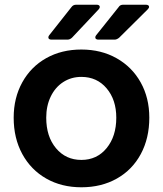

<svg xmlns="http://www.w3.org/2000/svg" viewBox="-20 -783 692 814"><path d="M38 -284Q38 -368 74.5 -434Q111 -500 176 -536.5Q241 -573 325 -573Q409 -573 474.5 -536Q540 -499 576.5 -433.5Q613 -368 613 -284Q613 -197 577 -130Q541 -63 475.5 -26Q410 11 325 11Q241 11 176 -26Q111 -63 74.5 -130Q38 -197 38 -284ZM473 -284Q473 -360 432 -408.5Q391 -457 325 -457Q282 -457 248 -435Q214 -413 195 -373.5Q176 -334 176 -284Q176 -204 217.5 -154.5Q259 -105 325 -105Q391 -105 432 -155Q473 -205 473 -284ZM198 -615Q192 -615 188.5 -617.5Q185 -620 185 -624Q185 -630 189 -634L283 -753Q290 -763 303 -763H390Q396 -763 399.5 -760.5Q403 -758 403 -754Q403 -748 398 -743L286 -624Q277 -615 266 -615ZM397 -615Q391 -615 387.5 -617.5Q384 -620 384 -624Q384 -630 388 -634L483 -753Q489 -763 502 -763H598Q605 -763 608.5 -760.5Q612 -758 612 -754Q612 -749 606 -743L485 -623Q475 -615 466 -615Z"/></svg>

Font: Open Sauce Two
Style: Bold
Weight: 700
Designer: Alfredo Marco Pradil
Foundry: Creative Sauce Fz LLC
Version: Version 1.477